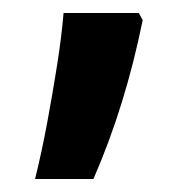

<svg xmlns="http://www.w3.org/2000/svg" viewBox="-20 -143 294 296"><path d="M200 -112Q173 21 124 133H34Q44 93 52.5 47.5Q61 2 68 -42.5Q75 -87 78 -123H194Z"/></svg>

Font: Noto Sans Myanmar Condensed SemiBold
Style: Regular
Weight: 600
Width: 3
Designer: Monotype Design Team
Foundry: Monotype Imaging Inc.
Version: Version 2.107; ttfautohint (v1.8.4.7-5d5b)